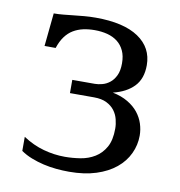

<svg xmlns="http://www.w3.org/2000/svg" viewBox="-66 -591 623 663"><g transform="rotate(10 245.0 -259.0)"><path d="M221.7 -486.3Q200.2 -486.3 181.4 -482.2Q162.6 -478 146.7 -468.5Q130.9 -459 118.9 -442.6Q106.9 -426.3 99.1 -402.3H60.1L71.8 -518.6Q88.4 -518.6 105.5 -520.3Q122.6 -522 140.4 -523.9Q158.2 -525.9 177.5 -527.6Q196.8 -529.3 217.8 -529.3Q315.9 -529.3 367.7 -494.4Q419.4 -459.5 419.4 -397.9Q419.4 -350.6 393.1 -323.2Q366.7 -295.9 320.3 -284.7Q351.6 -278.3 374 -264.9Q396.5 -251.5 410.4 -233.9Q424.3 -216.3 430.9 -195.8Q437.5 -175.3 437.5 -154.3Q437.5 -121.1 423.3 -91.1Q409.2 -61 381.6 -38.3Q354 -15.6 313 -2.4Q272 10.7 218.8 10.7Q196.3 10.7 173.3 8.5Q150.4 6.3 128.4 1.2Q106.4 -3.9 85.7 -12Q64.9 -20 47.4 -32.2V-81.5Q83 -58.1 120.4 -47.9Q157.7 -37.6 195.3 -37.6Q222.2 -37.6 249.8 -42Q277.3 -46.4 299.8 -60.1Q322.3 -73.7 336.2 -98.4Q350.1 -123 350.1 -163.6Q350.1 -179.2 345.9 -195.8Q341.8 -212.4 331.5 -226.1Q321.3 -239.7 303.7 -248.5Q286.1 -257.3 259.3 -257.3H174.8V-303.7H253.9Q265.6 -303.7 279.5 -307.4Q293.5 -311 305.7 -320.6Q317.9 -330.1 325.9 -346.7Q334 -363.3 334 -389.6Q334 -415.5 325.4 -433.8Q316.9 -452.1 301.8 -463.9Q286.6 -475.6 266.1 -481Q245.6 -486.3 221.7 -486.3Z"/></g></svg>

Font: Arian AMU Serif
Style: Regular
Weight: 400
Designer: Ruben Hakobyan (Tarumian)
Foundry: Ruben Hakobyan (Tarumian)
Version: Version 1.002